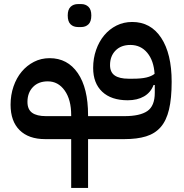

<svg xmlns="http://www.w3.org/2000/svg" viewBox="-20 -684 905 944"><path d="M330 0H202Q121 0 76.5 -44Q32 -88 32 -169Q32 -217 46.5 -259Q61 -301 86.5 -331.5Q112 -362 147 -380Q182 -398 224 -398Q312 -398 362.5 -324.5Q413 -251 413 -118V-113H592Q668 -113 704.5 -138Q741 -163 741 -228V-266H735Q721 -229 688 -210Q655 -191 608 -191Q527 -191 482.5 -233Q438 -275 438 -350Q438 -397 452.5 -438.5Q467 -480 492.5 -510.5Q518 -541 553 -558.5Q588 -576 630 -576Q721 -576 772.5 -498Q824 -420 824 -282Q824 -200 811 -145.5Q798 -91 770 -59Q742 -27 698 -13.5Q654 0 592 0H413V240H330ZM115 -183Q115 -146 138 -129.5Q161 -113 206 -113H330V-118Q330 -194 298 -239Q266 -284 215 -284Q169 -284 142 -256Q115 -228 115 -183ZM633 -297Q674 -297 699.5 -303Q725 -309 740 -321Q736 -386 704 -424.5Q672 -463 621 -463Q575 -463 548 -435.5Q521 -408 521 -364Q521 -329 544 -313Q567 -297 612 -297ZM364 -551Q341 -551 327 -564.5Q313 -578 313 -608Q313 -637 327 -650.5Q341 -664 364 -664H379Q401 -664 415 -650.5Q429 -637 429 -608Q429 -578 415 -564.5Q401 -551 379 -551Z"/></svg>

Font: IBM Plex Sans Arabic Medium
Style: Regular
Weight: 500
Designer: Mike Abbink, Paul van der Laan, Pieter van Rosmalen, Wael Morcos, Khajak Apelian
Foundry: Bold Monday
Version: Version 1.1